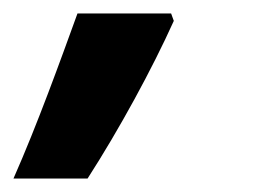

<svg xmlns="http://www.w3.org/2000/svg" viewBox="-70 -136 375 285"><path d="M-50 129H60C107 56 156 -34 188 -105L184 -116H45C20 -47 -15 50 -50 129Z"/></svg>

Font: Noto Sans
Style: Bold Italic
Weight: 700
Italic angle: -12°
Designer: Monotype Design Team
Foundry: Monotype Imaging Inc.
Version: Version 2.013